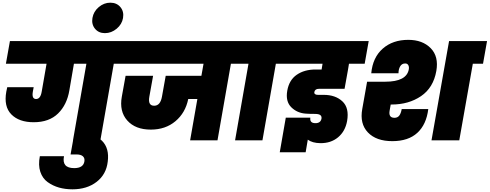

<svg xmlns="http://www.w3.org/2000/svg" viewBox="-20 -1046 3650 1431"><path d="M524 0 624 -571H531L497 -373Q479 -265 412.5 -200Q346 -135 231 -135Q122 -135 64.5 -193.5Q7 -252 27 -363Q31 -385 34 -396H231L225 -364Q215 -308 249 -308Q282 -308 291 -364L327 -571H24L54 -740H935L905 -571H828L728 0Z M520 365Q466 365 420 352Q374 339 335.5 311.5Q297 284 280.5 234.5Q264 185 277 118H457Q439 207 533 207Q601 207 609 157Q613 133 598 119Q583 105 549 105H506L534 -52H577Q685 -52 740.5 3.5Q796 59 783 159Q772 254 700 309.5Q628 365 520 365Z M762 -799Q715 -799 688 -832Q661 -865 669 -912Q677 -960 716 -993Q755 -1026 802 -1026Q850 -1026 877.5 -993Q905 -960 897 -912Q889 -865 849.5 -832Q810 -799 762 -799Z M883 -571 913 -740H1807L1777 -571H1701L1601 0H1397L1451 -308H1383Q1362 -205 1287.5 -142.5Q1213 -80 1104 -80Q989 -80 928.5 -148Q868 -216 888 -326L916 -481H1121L1093 -325Q1081 -258 1129 -258Q1175 -258 1187 -325L1215 -481H1481L1497 -571Z M1732 0 1832 -571H1755L1785 -740H2142L2112 -571H2036L1936 0Z M2097 -571 2127 -740H2728L2698 -571H2581L2574 -528L2548 -384H2357Q2328 -384 2323 -361Q2321 -350 2328 -344.5Q2335 -339 2350 -339H2393Q2480 -339 2532 -290.5Q2584 -242 2567 -144Q2553 -67 2499.5 -22.5Q2446 22 2367 21Q2308 20 2274 -5L2258 89H2065L2110 -169H2293Q2287 -128 2331 -128Q2369 -128 2376 -161Q2379 -179 2367.5 -188Q2356 -197 2328 -197Q2287 -197 2260 -199Q2195 -203 2151 -246.5Q2107 -290 2121 -370Q2135 -450 2192 -489Q2249 -528 2332 -528H2377L2384 -571Z M2904 6Q2784 6 2722 -59Q2660 -124 2680 -234L2716 -437H2851Q3011 -437 3027 -530Q3030 -548 3023 -560.5Q3016 -573 3000 -573Q2975 -573 2962.5 -551.5Q2950 -530 2950 -500H2747Q2758 -618 2832.5 -683.5Q2907 -749 3023 -749Q3129 -749 3190 -687Q3251 -625 3232 -517Q3210 -392 3118 -329.5Q3026 -267 2899 -267H2892L2884 -222Q2874 -168 2920 -168Q2943 -168 2955.5 -184Q2968 -200 2974 -233H3172Q3158 -118 3090.5 -56Q3023 6 2904 6ZM3196 0 3327 -740H3610L3580 -571H3504L3403 0Z"/></svg>

Font: Poppins Black
Style: Italic
Weight: 900
Italic angle: -10°
Designer: Ninad Kale (Devanagari), Jonny Pinhorn (Latin)
Foundry: Indian Type Foundry
Version: Version 3.200;PS 1.000;hotconv 16.6.54;makeotf.lib2.5.65590